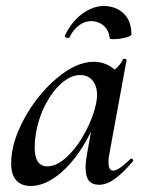

<svg xmlns="http://www.w3.org/2000/svg" viewBox="-20 -604 481 637"><path d="M17 -62Q17 -131 60.5 -210.5Q104 -290 168.5 -344.5Q233 -399 291 -399Q324 -399 351 -380.5Q378 -362 381 -326L327 -357Q343 -359 361 -373.5Q379 -388 388 -407Q390 -409 393 -409Q396 -409 398.5 -407.5Q401 -406 400 -405L342 -89Q340 -80 340 -66Q340 -38 355 -38Q374 -38 413 -77Q414 -78 416 -78Q419 -78 421 -74.5Q423 -71 421 -69Q388 -30 361 -10.5Q334 9 309 9Q286 9 275 -4.5Q264 -18 264 -47Q264 -68 268 -89L293 -229L313 -246Q288 -168 249 -109Q210 -50 166.5 -18.5Q123 13 82 13Q51 13 34 -5.5Q17 -24 17 -62ZM299 -261Q302 -276 302 -289Q302 -319 287 -337Q272 -355 246 -355Q216 -355 185.5 -329Q155 -303 131.5 -258.5Q108 -214 99 -160Q95 -137 95 -115Q95 -52 137 -52Q169 -52 203.5 -85Q238 -118 264 -167.5Q290 -217 299 -261ZM282 -534Q262 -534 243 -520.5Q224 -507 211 -481Q210 -478 205 -478Q201 -478 197.5 -480.5Q194 -483 195 -485Q217 -532 252.5 -558Q288 -584 324 -584Q364 -584 390 -559.5Q416 -535 416 -490Q416 -484 395.5 -479Q375 -474 357 -474Q344 -474 344 -477Q341 -504 323.5 -519Q306 -534 282 -534Z"/></svg>

Font: Cormorant Infant SemiBold
Style: Italic
Weight: 600
Italic angle: -10°
Designer: Christian Thalmann (Catharsis Fonts)
Foundry: Catharsis Fonts
Version: Version 4.000